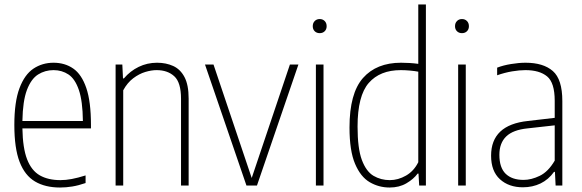

<svg xmlns="http://www.w3.org/2000/svg" viewBox="-20 -828 2597 857"><path d="M248 9Q182 9 136.5 -17.8Q91 -44.5 67.5 -105.5Q44 -166.5 44 -270Q44 -373.5 67 -434.5Q90 -495.5 129.5 -521.8Q169 -548 219 -548Q269.5 -548 307 -522Q344.5 -496 365.2 -435.2Q386 -374.5 386 -270V-255H80Q81.5 -167 101 -116.8Q120.5 -66.5 157.8 -45.2Q195 -24 250 -24Q273.5 -24 300.2 -29Q327 -34 362 -45V-11Q330 0 302.2 4.5Q274.5 9 248 9ZM219 -515Q181 -515 150 -495.5Q119 -476 100.2 -426.5Q81.5 -377 80 -288H350Q349 -377 332 -426.5Q315 -476 285.8 -495.5Q256.5 -515 219 -515Z M496 0V-540H526L529 -478H533Q561 -511 599 -529.5Q637 -548 681 -548Q721 -548 753 -533.5Q785 -519 803.5 -484Q822 -449 822 -388V0H788V-387Q788 -460 758 -487.5Q728 -515 679 -515Q656 -515 628.5 -506.8Q601 -498.5 574.8 -478.8Q548.5 -459 530 -425V0Z M1080 0 895 -540H933L1103.5 -33.5L1274 -540H1312L1127 0Z M1390 0V-540H1424V0ZM1407 -680Q1393.5 -680 1384.8 -688.5Q1376 -697 1376 -711Q1376 -725.5 1384.8 -734.2Q1393.5 -743 1407 -743Q1420.5 -743 1429.2 -734.2Q1438 -725.5 1438 -711Q1438 -697 1429.2 -688.5Q1420.5 -680 1407 -680Z M1719 9Q1671 9 1630.2 -14.8Q1589.5 -38.5 1564.8 -96.8Q1540 -155 1540 -259Q1540 -411.5 1600.2 -479.8Q1660.5 -548 1770 -548Q1788 -548 1808.5 -546.8Q1829 -545.5 1847 -543V-808H1881V0H1851L1848 -53H1844Q1826 -28.5 1794 -9.8Q1762 9 1719 9ZM1720 -24Q1757 -24 1792.2 -44.2Q1827.5 -64.5 1847 -104V-508Q1832 -511 1810 -513Q1788 -515 1769 -515Q1676 -515 1626 -457.8Q1576 -400.5 1576 -263Q1576 -165.5 1595.2 -114Q1614.5 -62.5 1647.2 -43.2Q1680 -24 1720 -24Z M2025 0V-540H2059V0ZM2042 -680Q2028.5 -680 2019.8 -688.5Q2011 -697 2011 -711Q2011 -725.5 2019.8 -734.2Q2028.5 -743 2042 -743Q2055.5 -743 2064.2 -734.2Q2073 -725.5 2073 -711Q2073 -697 2064.2 -688.5Q2055.5 -680 2042 -680Z M2314 8Q2251 8 2211.5 -28Q2172 -64 2172 -133Q2172 -270.5 2336 -288L2456 -302V-378Q2456 -459 2422 -487Q2388 -515 2325 -515Q2299 -515 2266 -509.5Q2233 -504 2199 -492V-526Q2226 -536.5 2261 -542.2Q2296 -548 2326 -548Q2405 -548 2447.5 -511Q2490 -474 2490 -377V0H2460L2457 -61H2453Q2428.5 -26.5 2392.8 -9.2Q2357 8 2314 8ZM2209 -137Q2209 -79.5 2237.2 -52.2Q2265.5 -25 2317 -25Q2351.5 -25 2389.2 -43.2Q2427 -61.5 2456 -111V-268.5L2335 -255Q2270 -248.5 2239.5 -219Q2209 -189.5 2209 -137Z"/></svg>

Font: Encode Sans Condensed Condensed Thin
Style: Regular
Weight: 100
Width: 3
Designer: Multiple Designers
Foundry: Impallari Type
Version: Version 3.000; ttfautohint (v1.8.3) -l 8 -r 50 -G 200 -x 14 